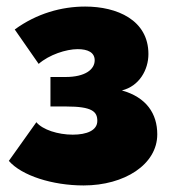

<svg xmlns="http://www.w3.org/2000/svg" viewBox="-20 -556 517 586"><path d="M98 -361C130 -389 182 -406 217 -406C248 -406 269 -396 269 -372C269 -344 240 -321 180 -321H134V-231H182C262 -231 277 -215 277 -187C277 -158 245 -145 202 -145C157 -145 110 -160 91 -183L7 -65C46 -20 140 10 235 10C360 10 460 -54 460 -146C460 -209 427 -259 352 -280C405 -293 433 -343 433 -391C433 -495 337 -536 240 -536C168 -536 92 -515 25 -466Z"/></svg>

Font: Raleway Black
Style: Regular
Weight: 900
Designer: Matt McInerney, Pablo Impallari, Rodrigo Fuenzalida
Foundry: Matt McInerney, Pablo Impallari, Rodrigo Fuenzalida
Version: Version 3.000g; ttfautohint (v1.5) -l 8 -r 28 -G 28 -x 14 -D